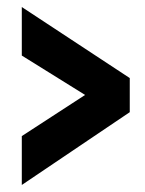

<svg xmlns="http://www.w3.org/2000/svg" viewBox="-20 -521 413 546"><path d="M42 5V-134L222 -251L42 -363V-501L349 -299V-202Z"/></svg>

Font: Lalezar
Style: Regular
Weight: 400
Designer: Borna Izadpanah
Foundry: Borna Izadpanah
Version: Version 1.003